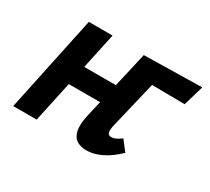

<svg xmlns="http://www.w3.org/2000/svg" viewBox="-93 -572 797 730"><g transform="rotate(30 305.0 -207.0)"><path d="M347 7Q323 7 305.5 -3.5Q288 -14 282 -40Q276 -66 286 -110L356 -416L459 -413L390 -124Q386 -106 388.5 -95Q391 -84 405 -84Q413 -84 422.5 -88Q432 -92 447 -103L481 -59Q447 -26 413 -9.5Q379 7 347 7ZM23 0 112 -421H216L126 0ZM108 -178 126 -264H376L357 -178ZM395 -334 356 -416 610 -421 584 -332Z"/></g></svg>

Font: Ysabeau Infant
Style: Bold Italic
Weight: 700
Italic angle: -12°
Designer: Christian Thalmann (Catharsis Fonts)
Version: Version 2.001;gftools[0.9.30]; featfreeze: ss01,ss02,lnum